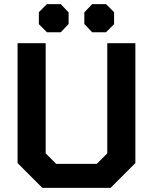

<svg xmlns="http://www.w3.org/2000/svg" viewBox="-20 -909 740 929"><path d="M65 -120V-700H201V-167L252 -116H448L499 -167V-700H635V-120L515 0H185ZM168 -792V-850L207 -889H274L312 -849V-793L274 -753H207ZM388 -793V-849L426 -889H493L532 -850V-792L493 -753H426Z"/></svg>

Font: Chakra Petch
Style: Bold
Weight: 700
Designer: Katatrad Aksorn Co.,Ltd.
Foundry: Cadson Demak Co.,Ltd.
Version: Version 1.000; ttfautohint (v1.6)